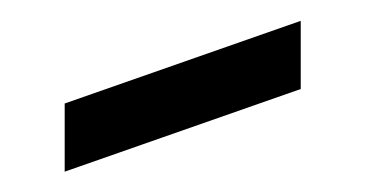

<svg xmlns="http://www.w3.org/2000/svg" viewBox="-20 -615 356 187"><path d="M43 -447.8V-514.2L272.9 -594.7V-528.3Z"/></svg>

Font: Ebtekar Inline 2
Style: Inline-2
Weight: 500
Designer: Arman Khorramak
Foundry: Arman Khorramak
Version: Version 2.000